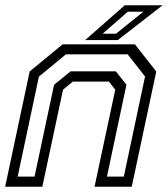

<svg xmlns="http://www.w3.org/2000/svg" viewBox="-22 -708 637 728"><path d="M-2.5 0 90.5 -437 215.5 -540H489.5L570.5 -437L477.5 0H336.5L415 -368L391 -398.5H254L217 -368L138.5 0ZM45 -38.5H109L183 -386.5L245.5 -437.5H417L457.5 -387L383.5 -38.5H447.5L528 -418L462 -502H228L125.5 -417.5ZM301 -556 451 -688H594.5L424.5 -556ZM367 -580H417.5L521.5 -663.5H462.5Z"/></svg>

Font: Tourney
Style: Italic
Weight: 400
Italic angle: -12°
Version: Version 1.015